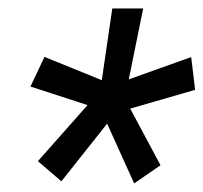

<svg xmlns="http://www.w3.org/2000/svg" viewBox="-20 -731 482 455"><path d="M69.8 -349.1 125.5 -301.3 233.9 -438 297.9 -296.4 360.4 -339.4 288.6 -473.6 442.4 -518.1 433.1 -595.7 285.2 -543 319.3 -710.9H246.1L221.2 -541L85.4 -596.2L52.2 -525.9L187.5 -481.9Z"/></svg>

Font: Roboto
Style: Italic
Weight: 400
Italic angle: -12°
Designer: Google
Version: Version 2.137; 2017